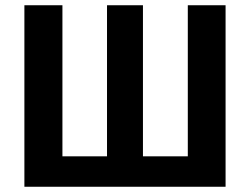

<svg xmlns="http://www.w3.org/2000/svg" viewBox="-20 -712 953 732"><path d="M840 0H73V-692H218V-116H388V-692H525V-116H696V-692H840Z"/></svg>

Font: FiraSans
Style: Regular
Weight: 600
Designer: Carrois Corporate & Edenspiekermann AG
Foundry: Carrois Corporate GbR & Edenspiekermann AG
Version: Version 3.106;PS 003.106;hotconv 1.0.70;makeotf.lib2.5.58329